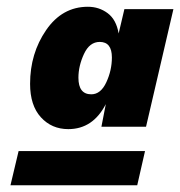

<svg xmlns="http://www.w3.org/2000/svg" viewBox="-20 -681 533 568"><path d="M348 -654H493L412 -306H280L293 -373Q255 -299 182 -299Q133 -299 101 -334Q69 -369 69 -433Q69 -523 116.5 -592Q164 -661 240 -661Q273 -661 298.5 -642Q324 -623 331 -582ZM250 -402Q278 -402 294.5 -437.5Q311 -473 311 -511Q311 -557 275 -557Q245 -557 228.5 -521.5Q212 -486 212 -451Q212 -402 250 -402ZM11 -133 35 -234H409L386 -133Z"/></svg>

Font: Elaine Sans ExtraBold
Style: Italic
Weight: 800
Italic angle: -13°
Designer: Wei Huang
Foundry: Wei Huang
Version: Version 2.001;December 24, 2019;FontCreator 12.0.0.2547 64-b